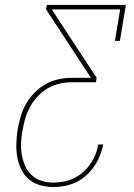

<svg xmlns="http://www.w3.org/2000/svg" viewBox="-20 -755 540 775"><path d="M196 0Q168 0 142 -7.5Q116 -15 96.5 -31.5Q77 -48 65.5 -72Q54 -96 49.5 -122Q45 -148 46 -176Q47 -204 51 -231Q56 -258 63.5 -284.5Q71 -311 85 -335.5Q99 -360 119.5 -381Q140 -402 164.5 -415.5Q189 -429 216 -435Q243 -441 270 -441H347L166 -717L169 -735H488L464 -590H444L465 -717H189L370 -441L367 -423H270Q246 -423 221 -417.5Q196 -412 173.5 -399Q151 -386 132.5 -366.5Q114 -347 101.5 -324Q89 -301 82 -277Q75 -253 71 -228Q66 -204 65 -179Q64 -154 68 -130.5Q72 -107 81.5 -85.5Q91 -64 108 -48Q125 -32 148 -25Q171 -18 196 -18Q216 -18 237 -22Q258 -26 278 -35.5Q298 -45 315 -60Q332 -75 344.5 -93Q357 -111 365 -131Q373 -151 377 -172H397Q392 -149 383 -126.5Q374 -104 360.5 -84Q347 -64 328 -47Q309 -30 287 -19.5Q265 -9 242 -4.5Q219 0 196 0Z"/></svg>

Font: Iosevka Slab Thin Oblique
Style: Regular
Weight: 100
Italic angle: -9°
Monospace: yes
Designer: Belleve Invis
Foundry: Belleve Invis
Version: Version 11.1.0; ttfautohint (v1.8.3)